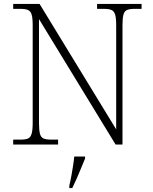

<svg xmlns="http://www.w3.org/2000/svg" viewBox="-20 -734 778 975"><path d="M47 0V-25H84Q109 -25 122 -30.5Q135 -36 140.5 -54.5Q146 -73 146 -109V-606Q146 -643 140.5 -660.5Q135 -678 121.5 -683.5Q108 -689 84 -689H47V-714H181L570 -77V-606Q570 -643 564.5 -660.5Q559 -678 545.5 -683.5Q532 -689 508 -689H473V-714H699V-689H664Q639 -689 625.5 -683.5Q612 -678 607 -660Q602 -642 602 -605V0H567L178 -637V-109Q178 -73 183 -54.5Q188 -36 201.5 -30.5Q215 -25 240 -25H275V0ZM332 208Q338 184 342.5 158.5Q347 133 351 108Q355 83 357 61H412V71Q403 92 392 119.5Q381 147 369 174Q357 201 347 221H332Z"/></svg>

Font: Noto Serif Hebrew ExtraLight
Style: Regular
Weight: 250
Version: Version 2.003